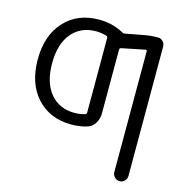

<svg xmlns="http://www.w3.org/2000/svg" viewBox="-110 -632 920 955"><g transform="rotate(15 350.5 -155.0)"><path d="M285 -470Q206 -470 160 -414.5Q114 -359 114 -260Q114 -161 160 -105.5Q206 -50 285 -50Q312 -50 339 -58Q346 -59 346 -69V-451Q346 -461 339 -462Q312 -470 285 -470ZM285 10Q174 10 107 -63Q40 -136 40 -260Q40 -384 107 -457Q174 -530 285 -530Q354 -530 410 -499Q418 -494 426 -496L517 -513Q551 -520 590 -520Q605 -520 615.5 -509Q626 -498 626 -483V183Q626 198 615.5 209Q605 220 590 220Q575 220 564 209Q553 198 553 183V-438Q553 -447 545 -445L426 -421Q418 -419 418 -411V-83Q418 -56 404.5 -33Q391 -10 367 -2Q330 10 285 10Z"/></g></svg>

Font: Rounded Mplus 1c
Style: Regular
Weight: 400
Version: Version 1.059.20150529